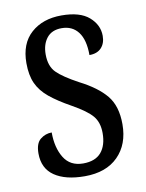

<svg xmlns="http://www.w3.org/2000/svg" viewBox="-69 -595 498 656"><g transform="rotate(-10 180.5 -267.5)"><path d="M173 10Q106 10 68 -16Q30 -42 30 -94Q30 -129 47.5 -143Q65 -157 87 -157Q87 -104 108.5 -69Q130 -34 175 -34Q217 -34 237.5 -58Q258 -82 258 -125Q258 -162 239 -184.5Q220 -207 170 -235Q125 -260 97 -283Q69 -306 56 -334.5Q43 -363 43 -405Q43 -473 83.5 -509Q124 -545 189 -545Q253 -545 284.5 -517.5Q316 -490 316 -452Q316 -426 301.5 -410.5Q287 -395 260 -395Q260 -448 239.5 -475Q219 -502 182 -502Q148 -502 130.5 -480Q113 -458 113 -423Q113 -382 135 -360Q157 -338 209 -310Q270 -279 300 -242.5Q330 -206 330 -143Q330 -73 288.5 -31.5Q247 10 173 10Z"/></g></svg>

Font: Noto Serif Hebrew ExtraCondensed
Style: Regular
Weight: 400
Width: 2
Designer: Monotype Design Team
Foundry: Monotype Imaging Inc.
Version: Version 2.004; ttfautohint (v1.8.4.7-5d5b)